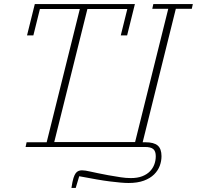

<svg xmlns="http://www.w3.org/2000/svg" viewBox="-20 -718 962 938"><path d="M110 -23H208L370 -674H175L143 -545H112L150 -698H639L601 -545H570L602 -674H407L245 -24H640L802 -675H724L729 -698H922L917 -675H839L677 -23H690Q732 -23 750.5 -7Q769 9 769 45Q769 69 760.5 92Q752 115 733 134Q714 153 683 164.5Q652 176 608 176Q591 176 569 174Q547 172 518 168.5Q489 165 452 158.5Q415 152 367 143L350 200H329Q334 167 339 151.5Q344 136 350 128Q356 120 364 117Q372 114 380 114Q395 114 423 120.5Q451 127 509 138Q544 144 569.5 148Q595 152 619 152Q652 152 675 143Q698 134 712.5 119Q727 104 734 85Q741 66 741 45Q741 21 729 10.5Q717 0 688 0H105Z"/></svg>

Font: IBM Plex Serif ExtLt
Style: Italic
Weight: 200
Italic angle: -14°
Designer: Mike Abbink, Paul van der Laan, Pieter van Rosmalen
Foundry: Bold Monday
Version: Version 3.001